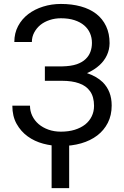

<svg xmlns="http://www.w3.org/2000/svg" viewBox="-20 -741 640 988"><path d="M43.5 -197.3Q43.5 -143.1 65.4 -103.8Q87.4 -64.5 122.6 -39.1Q157.7 -13.7 202.4 -1.7Q247.1 10.3 293.5 10.3Q349.6 10.3 397.5 -3.4Q445.3 -17.1 480.5 -43.9Q515.1 -70.3 534.9 -109.1Q554.7 -147.9 554.7 -198.2Q554.7 -235.8 543 -265.6Q531.2 -295.4 508.8 -317.9Q493.2 -333 472.9 -344.7Q452.6 -356.4 427.7 -364.7Q446.8 -373 463.1 -383.5Q479.5 -394 492.7 -406.2Q517.1 -428.7 530.3 -457.3Q543.5 -485.8 543.9 -518.6Q543.9 -568.4 525.9 -606.4Q507.8 -644.5 475.1 -669.9Q441.9 -695.3 395.8 -708Q349.6 -720.7 293.5 -720.7Q245.1 -720.7 201.7 -707Q158.2 -693.4 125.5 -668.5Q92.3 -643.1 73 -606.7Q53.7 -570.3 53.7 -524.9H144Q144 -551.3 156 -573.7Q168 -596.2 188 -612.8Q208 -628.9 235.4 -637.9Q262.7 -647 293.5 -647Q333.5 -647 363.3 -637.2Q393.1 -627.4 413.1 -610.4Q433.1 -593.3 443.1 -570.3Q453.1 -547.4 453.1 -520.5Q453.1 -495.1 445.1 -473.9Q437 -452.6 420.9 -437.5Q412.1 -428.7 400.6 -422.1Q389.2 -415.5 375.5 -410.6Q359.9 -405.3 341.1 -402.6Q322.3 -399.9 300.3 -399.4H210.9V-325.2H300.3Q325.2 -325.2 346.9 -322Q368.7 -318.8 386.2 -312.5Q404.8 -306.2 418.9 -296.1Q433.1 -286.1 443.4 -271.5Q453.6 -257.3 458.7 -238.5Q463.9 -219.7 463.9 -196.3Q463.9 -167 452.1 -142.6Q440.4 -118.2 418.5 -100.6Q396 -83 364.5 -73.2Q333 -63.5 293.5 -63.5Q258.3 -63.5 229 -74Q199.7 -84.5 178.7 -102.5Q157.7 -120.6 146 -145Q134.3 -169.4 134.3 -197.3ZM335.9 227.1V-23.4H245.6V227.1Z"/></svg>

Font: RobotoMono Nerd Font
Style: Regular
Weight: 400
Monospace: yes
Designer: Google
Version: Version 3.000;Nerd Fonts 3.2.1